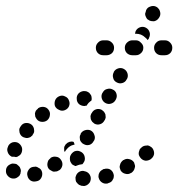

<svg xmlns="http://www.w3.org/2000/svg" viewBox="-28 -589 597 643"><path d="M263 31Q268 28 271 24Q274 21 275 16Q278 6 273 -3Q268 -12 258 -15Q258 -15 257 -15Q248 -19 238 -14Q229 -9 226 1Q224 5 225 10Q225 15 227 20Q230 24 233 27Q237 31 242 32Q243 33 244 33Q249 34 254 34Q259 33 263 31ZM350 12Q353 8 353 3Q354 -2 352 -7Q349 -17 340 -22Q331 -26 321 -23H319Q315 -21 311 -18Q307 -15 305 -11Q302 -6 302 -1Q301 4 303 8Q306 18 315 23Q324 28 334 25L335 24Q340 23 344 20Q348 17 350 12ZM113 -12Q112 -17 109 -21Q106 -25 101 -27Q97 -30 92 -31Q87 -31 82 -30Q72 -28 67 -19Q61 -10 64 0Q66 10 75 16Q84 21 94 18H95Q105 16 110 7Q115 -2 113 -12ZM-2 0Q-9 -8 -8 -18Q-8 -28 0 -35Q4 -38 9 -40Q13 -42 18 -41Q23 -41 28 -39Q32 -36 35 -33L36 -32Q39 -29 40 -25Q42 -21 42 -16Q41 -14 41 -12Q41 -11 41 -9Q40 -6 38 -2Q36 1 33 3Q25 10 15 9Q5 8 -2 0ZM423 -26Q425 -31 424 -35Q423 -40 421 -45Q415 -54 405 -56Q395 -59 386 -53H385Q381 -50 378 -46Q375 -42 374 -37Q372 -32 373 -27Q374 -23 376 -18Q382 -9 392 -7Q402 -4 411 -10H412Q416 -13 419 -17Q422 -21 423 -26ZM176 -54Q170 -63 160 -64Q150 -66 141 -60V-59Q137 -56 134 -52Q132 -48 131 -43Q130 -38 131 -33Q132 -28 135 -24Q138 -20 143 -18Q147 -15 152 -14Q157 -14 162 -15Q166 -16 170 -19H171Q179 -25 181 -36Q182 -46 176 -54ZM208 -47Q206 -52 206 -57Q206 -62 207 -66L208 -68Q212 -77 221 -82Q231 -86 240 -82Q250 -78 254 -69Q258 -59 255 -50L254 -48Q253 -46 251 -43Q250 -41 248 -39Q247 -39 247 -39Q237 -38 228 -34Q227 -33 226 -33Q225 -33 224 -33Q223 -33 222 -34Q217 -36 213 -39Q210 -43 208 -47ZM483 -92Q480 -96 476 -98Q472 -101 467 -102Q462 -102 457 -101Q452 -100 448 -97Q448 -97 447 -96Q443 -93 440 -89Q438 -84 437 -80Q436 -75 437 -70Q439 -65 442 -61Q448 -53 458 -51Q468 -50 477 -56Q477 -56 478 -57Q486 -63 488 -73Q489 -83 483 -92ZM-1 -98V-99Q3 -108 13 -112Q23 -115 32 -111Q41 -106 45 -96Q48 -87 44 -77Q42 -72 38 -69Q34 -66 30 -64Q28 -64 27 -63Q26 -63 25 -63Q23 -63 20 -64Q17 -64 14 -64Q13 -64 12 -64Q11 -65 10 -65Q1 -70 -2 -79Q-6 -89 -1 -98ZM193 -107H194Q198 -112 205 -114Q212 -116 218 -114Q218 -114 219 -113Q220 -109 222 -105Q217 -104 212 -102Q203 -98 197 -91Q192 -86 189 -80Q188 -82 187 -84Q187 -87 187 -89Q186 -94 188 -99Q190 -103 193 -107ZM240 -120Q242 -115 245 -112Q248 -108 253 -106Q262 -101 272 -104Q281 -107 286 -117L287 -118Q292 -127 288 -137Q285 -147 276 -152Q267 -156 257 -153Q247 -150 242 -141V-139Q239 -135 239 -130Q239 -125 240 -120ZM37 -149Q37 -144 40 -139Q42 -135 46 -132Q50 -129 55 -128Q60 -126 65 -127Q70 -128 74 -130Q78 -133 81 -136V-137Q84 -141 86 -146Q87 -150 86 -155Q86 -160 83 -165Q81 -169 77 -172Q69 -178 58 -177Q48 -176 42 -167Q39 -163 37 -158Q36 -154 37 -149ZM276 -190Q278 -185 281 -181Q284 -178 288 -175Q297 -170 307 -173Q317 -176 322 -186L323 -187Q325 -191 326 -196Q326 -201 325 -206Q323 -211 320 -215Q317 -218 313 -221Q303 -226 294 -223Q284 -220 279 -210L278 -209Q276 -205 275 -200Q275 -195 276 -190ZM89 -209Q89 -204 90 -199Q92 -194 95 -190Q101 -182 111 -181Q122 -180 130 -186Q138 -193 139 -203Q141 -213 134 -222Q128 -230 118 -231Q107 -232 99 -226V-225Q95 -222 92 -218Q90 -214 89 -209ZM156 -234Q160 -225 170 -221Q179 -216 189 -220Q199 -224 203 -233Q207 -243 203 -252Q200 -262 190 -266Q181 -271 171 -267Q161 -263 157 -254Q153 -244 156 -234ZM255 -234Q245 -234 237 -240Q229 -247 229 -258Q228 -268 235 -276Q242 -283 252 -284H253Q258 -284 262 -283Q267 -281 271 -278Q274 -274 277 -270Q279 -265 279 -260Q279 -258 279 -256Q279 -254 278 -252Q277 -251 275 -250Q268 -245 263 -237Q262 -236 262 -235Q260 -235 259 -235Q257 -234 255 -234ZM325 -244Q334 -239 344 -242Q354 -245 359 -254L360 -256Q365 -265 362 -275Q359 -285 350 -289Q341 -294 331 -291Q321 -289 316 -279L315 -278Q310 -269 313 -259Q316 -249 325 -244ZM363 -313Q372 -308 382 -311Q392 -314 396 -323L397 -324Q402 -333 399 -343Q396 -353 387 -358Q378 -363 368 -360Q358 -357 353 -348V-347Q348 -338 351 -328Q353 -318 363 -313ZM354 -429Q354 -439 347 -446Q339 -454 329 -454H318Q307 -454 300 -446Q293 -439 293 -429Q293 -418 300 -411Q307 -404 318 -404H329Q339 -404 347 -411Q354 -418 354 -429ZM452 -429Q452 -439 444 -446Q437 -454 427 -454H415Q405 -454 397 -446Q390 -439 390 -429Q390 -418 397 -411Q405 -404 415 -404H427Q437 -404 444 -411Q452 -418 452 -429ZM549 -429Q549 -439 542 -446Q535 -454 524 -454H513Q502 -454 495 -446Q488 -439 488 -429Q488 -418 495 -411Q502 -404 513 -404H524Q535 -404 542 -411Q549 -418 549 -429ZM426 -484 427 -486Q432 -495 442 -498Q452 -501 461 -496Q470 -491 473 -481Q476 -472 471 -462V-461Q470 -459 469 -458Q468 -456 466 -455Q464 -459 460 -462Q453 -469 444 -473Q436 -476 427 -476H424Q424 -478 425 -480Q425 -482 426 -484ZM460 -534Q462 -529 465 -525Q469 -522 473 -520Q478 -518 483 -518Q488 -517 492 -519Q497 -521 500 -524Q504 -528 506 -532L507 -534Q509 -538 509 -543Q509 -548 507 -553Q506 -557 502 -561Q499 -565 494 -567Q485 -571 475 -567Q465 -564 461 -554V-553Q459 -548 458 -543Q458 -538 460 -534Z"/></svg>

Font: FRB American Cursive Guidelines Arrows Dotted Black
Style: Bold Italic
Weight: 900
Italic angle: -25°
Version: Version 2.0;Modular Font Editor K font №1